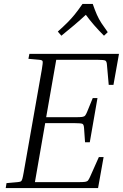

<svg xmlns="http://www.w3.org/2000/svg" viewBox="-20 -953 623 973"><path d="M505 -157 477 0H9L13 -25L69 -30Q80 -31 85 -33.5Q90 -36 93 -46Q96 -56 100 -79L192 -601Q198 -636 196 -642.5Q194 -649 179 -650L124 -655L129 -680H583L555 -523H531L522 -624Q521 -641 514.5 -645.5Q508 -650 473 -650H265L214 -359H362Q386 -359 396.5 -360.5Q407 -362 411.5 -367.5Q416 -373 421 -385L450 -456H474L435 -232H411L406 -303Q405 -321 398.5 -325Q392 -329 357 -329H209L157 -30H377Q401 -30 411.5 -31.5Q422 -33 426.5 -39Q431 -45 436 -56L481 -157ZM526 -790 507 -772Q479 -800 456.5 -826Q434 -852 415 -878Q387 -852 357 -826.5Q327 -801 291 -772L273 -793Q302 -819 321.5 -838.5Q341 -858 358.5 -879.5Q376 -901 398 -933H450Q461 -901 471 -878.5Q481 -856 494 -836Q507 -816 526 -790Z"/></svg>

Font: Inria Serif Light
Style: Italic
Weight: 300
Italic angle: -10°
Designer: Black Foundry Team
Foundry: Black Foundry
Version: Version 1.000; ttfautohint (v1.8.3)